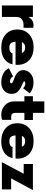

<svg xmlns="http://www.w3.org/2000/svg" viewBox="1160 -1884 734 3095"><g transform="rotate(90 1527.5 -337.0)"><path d="M386.2 -510Q410 -510 428.8 -503.8V-348.8H378.8Q321.2 -348.8 287.5 -318.1Q253.8 -287.5 253.8 -230V0H68.8V-500H253.8V-430Q303.8 -510 386.2 -510Z M1026.2 -251.2 1025 -220H652.5Q655 -168.8 676.9 -144.4Q698.8 -120 747.5 -120Q826.2 -120 840 -171.2H1017.5Q1000 -87.5 930.6 -38.8Q861.2 10 748.8 10Q616.2 10 536.2 -60Q456.2 -130 456.2 -250Q456.2 -370 535.6 -440.6Q615 -511.2 743.8 -511.2Q872.5 -511.2 948.8 -441.2Q1025 -371.2 1026.2 -251.2ZM747.5 -375Q680 -375 660 -322.5H835Q813.8 -375 747.5 -375Z M1303.8 10Q1230 10 1167.5 -21.9Q1105 -53.8 1081.2 -112.5L1211.2 -180Q1242.5 -131.2 1290 -131.2Q1323.8 -131.2 1323.8 -151.2Q1323.8 -170 1272.5 -188.8L1250 -197.5Q1228.8 -205 1220.6 -208.8Q1212.5 -212.5 1191.2 -223.1Q1170 -233.8 1160 -243.8Q1150 -253.8 1136.2 -268.8Q1122.5 -283.8 1116.9 -302.5Q1111.2 -321.2 1111.2 -343.8Q1111.2 -411.2 1165 -460.6Q1218.8 -510 1310 -510Q1411.2 -510 1485 -448.8L1403.8 -342.5Q1366.2 -377.5 1323.8 -377.5Q1292.5 -377.5 1292.5 -358.8Q1292.5 -347.5 1333.8 -331.2Q1367.5 -317.5 1390.6 -305.6Q1413.8 -293.8 1440 -273.1Q1466.2 -252.5 1480 -223.8Q1493.8 -195 1493.8 -157.5Q1493.8 -83.8 1443.1 -36.9Q1392.5 10 1303.8 10Z M1915 -362.5H1800V-215Q1800 -185 1813.8 -167.5Q1827.5 -150 1851.2 -150H1912.5V-6.2Q1888.8 10 1827.5 10Q1740 10 1677.5 -48.8Q1615 -107.5 1615 -192.5V-362.5H1531.2V-500H1615V-683.8H1800V-500H1915Z M2537.5 -251.2 2536.2 -220H2163.8Q2166.2 -168.8 2188.1 -144.4Q2210 -120 2258.8 -120Q2337.5 -120 2351.2 -171.2H2528.8Q2511.2 -87.5 2441.9 -38.8Q2372.5 10 2260 10Q2127.5 10 2047.5 -60Q1967.5 -130 1967.5 -250Q1967.5 -370 2046.9 -440.6Q2126.2 -511.2 2255 -511.2Q2383.8 -511.2 2460 -441.2Q2536.2 -371.2 2537.5 -251.2ZM2258.8 -375Q2191.2 -375 2171.2 -322.5H2346.2Q2325 -375 2258.8 -375Z M3045 -500 2856.2 -148.8H3033.8V0H2595L2781.2 -351.2H2623.8V-500Z"/></g></svg>

Font: Now Alt Black
Style: Regular
Weight: 900
Designer: Alfredo Marco Pradil
Foundry: Alfredo Marco Pradil
Version: Version 1.002;PS 001.002;hotconv 1.0.88;makeotf.lib2.5.64775